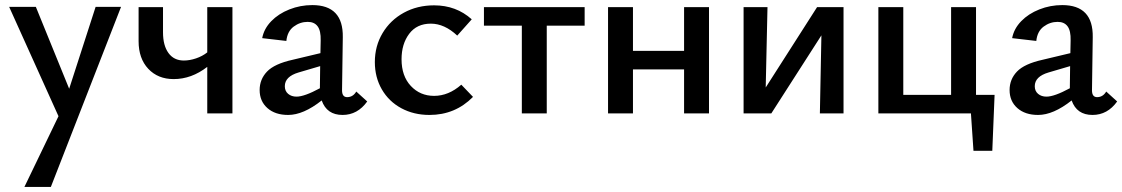

<svg xmlns="http://www.w3.org/2000/svg" viewBox="-20 -446 4413 755"><path d="M456 -419 180 289H76L210 11L16 -419H121L252 -97L356 -419Z M894 -418V0H795V-183Q733 -135 663 -135Q601 -135 563 -175.5Q525 -216 525 -284V-418H621V-319Q621 -267 642.5 -237.5Q664 -208 703 -208Q726 -208 751 -216.5Q776 -225 795 -240V-418Z M1424 -47Q1386 6 1327 6Q1265 6 1245 -51Q1173 6 1113 6Q1062 6 1031.5 -21Q1001 -48 1001 -92Q1001 -134 1030 -164.5Q1059 -195 1131 -211L1240 -237L1241 -287Q1242 -325 1229 -342.5Q1216 -360 1190 -360Q1160 -360 1135 -341.5Q1110 -323 1106 -285L1011 -296Q1018 -333 1046.5 -362.5Q1075 -392 1118 -409Q1161 -426 1208 -426Q1330 -426 1328 -300L1325 -91Q1325 -64 1345 -64Q1368 -64 1381 -86ZM1238 -99V-108L1239 -186L1154 -161Q1100 -145 1100 -107Q1100 -88 1113 -77Q1126 -66 1146 -66Q1177 -66 1238 -99Z M1454 -202Q1454 -265 1484.5 -316Q1515 -367 1568 -396Q1621 -425 1687 -425Q1774 -425 1835 -370L1778 -306Q1728 -353 1674 -353Q1619 -353 1589 -313Q1559 -273 1559 -213Q1559 -147 1595.5 -108Q1632 -69 1687 -69Q1744 -69 1794 -113L1840 -65Q1770 6 1669 6Q1607 6 1558 -20.5Q1509 -47 1481.5 -94.5Q1454 -142 1454 -202Z M2279 -345H2130V0H2032V-345H1883V-418H2279Z M2768 -418V0H2670V-173H2469V0H2371V-418H2469V-246H2670V-418Z M3297 0H3204L3210 -307L3013 0H2904V-418H2998L2991 -102L3193 -418H3297Z M3891 -73 3882 147H3808L3798 0H3434V-418H3532V-73H3720V-418H3818V-73Z M4373 -47Q4335 6 4276 6Q4214 6 4194 -51Q4122 6 4062 6Q4011 6 3980.5 -21Q3950 -48 3950 -92Q3950 -134 3979 -164.5Q4008 -195 4080 -211L4189 -237L4190 -287Q4191 -325 4178 -342.5Q4165 -360 4139 -360Q4109 -360 4084 -341.5Q4059 -323 4055 -285L3960 -296Q3967 -333 3995.5 -362.5Q4024 -392 4067 -409Q4110 -426 4157 -426Q4279 -426 4277 -300L4274 -91Q4274 -64 4294 -64Q4317 -64 4330 -86ZM4187 -99V-108L4188 -186L4103 -161Q4049 -145 4049 -107Q4049 -88 4062 -77Q4075 -66 4095 -66Q4126 -66 4187 -99Z"/></svg>

Font: Ysabeau Semibold
Style: Regular
Weight: 600
Designer: Christian Thalmann (Catharsis Fonts)
Version: Version 0.003